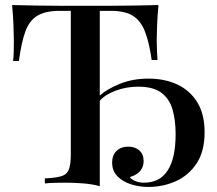

<svg xmlns="http://www.w3.org/2000/svg" viewBox="-20 -728 861 762"><path d="M609 -708Q605 -667 603.5 -628.5Q602 -590 602 -570Q602 -547 603 -526Q604 -505 605 -490H582Q572 -560 555.5 -602.5Q539 -645 508 -665Q477 -685 419 -685H376V11Q348 3 312 0Q276 -3 239 -3Q220 -3 199 -2.5Q178 -2 158 0V-20Q201 -22 223 -28.5Q245 -35 253 -55Q261 -75 261 -115V-685H217Q161 -685 129 -666Q97 -647 81 -604Q65 -561 55 -486H32Q34 -501 34.5 -522Q35 -543 35 -566Q35 -587 33.5 -626.5Q32 -666 28 -708Q71 -707 122 -706Q173 -705 225 -705Q277 -705 319 -705Q361 -705 412 -705Q463 -705 515 -706Q567 -707 609 -708ZM569 -416Q634 -416 684 -392.5Q734 -369 763 -322Q792 -275 792 -203Q792 -127 760 -79Q728 -31 677 -8.5Q626 14 568 14Q533 14 500 3.5Q467 -7 446 -28.5Q425 -50 425 -83Q425 -112 442.5 -129Q460 -146 489 -146Q516 -146 533 -131Q550 -116 550 -89Q550 -65 536 -49Q522 -33 495 -25Q500 -17 515.5 -10Q531 -3 552 -3Q614 -3 645.5 -51.5Q677 -100 677 -196Q677 -250 665 -292.5Q653 -335 621 -359.5Q589 -384 528 -384Q481 -384 438.5 -368Q396 -352 375 -327V-348Q405 -375 456 -395.5Q507 -416 569 -416Z"/></svg>

Font: Playfair Display Medium
Style: Regular
Weight: 500
Designer: Claus Eggers Sørensen
Foundry: Claus Eggers Sørensen
Version: Version 1.203